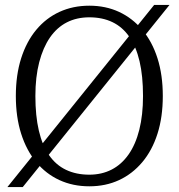

<svg xmlns="http://www.w3.org/2000/svg" viewBox="-20 -743 725 776"><path d="M341 -673Q290 -673 250 -652.5Q210 -632 182 -591.5Q154 -551 138.5 -491.5Q123 -432 123 -355Q123 -275 137 -215Q151 -155 178.5 -115.5Q206 -76 247 -56.5Q288 -37 341 -37Q391 -37 431 -57.5Q471 -78 499.5 -118.5Q528 -159 543 -218.5Q558 -278 558 -355Q558 -436 544 -495.5Q530 -555 502.5 -594.5Q475 -634 434.5 -653.5Q394 -673 341 -673ZM341 10Q275 10 220.5 -15Q166 -40 126.5 -87.5Q87 -135 65.5 -202.5Q44 -270 44 -355Q44 -440 65.5 -507.5Q87 -575 126.5 -622.5Q166 -670 220.5 -695Q275 -720 341 -720Q407 -720 461 -695Q515 -670 555 -622.5Q595 -575 616.5 -507.5Q638 -440 638 -355Q638 -270 616.5 -202.5Q595 -135 555 -87.5Q515 -40 461 -15Q407 10 341 10ZM10 13 603 -723H665L72 13Z"/></svg>

Font: Roboto Serif 28pt Condensed Light
Style: Regular
Weight: 300
Width: 3
Designer: Greg Gazdowicz
Foundry: Commercial Type
Version: Version 1.008